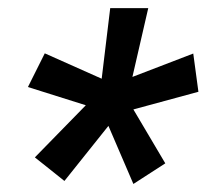

<svg xmlns="http://www.w3.org/2000/svg" viewBox="-20 -731 509 473"><path d="M65.9 -343.3 138.7 -285.2 247.1 -420.9 308.6 -277.8 387.2 -328.6 308.6 -461.4 468.8 -504.9 456.1 -599.1 306.2 -541.5 345.2 -710.9H251.5L230.5 -537.1L90.3 -599.6L48.8 -516.6L191.4 -471.7Z"/></svg>

Font: Roboto
Style: Bold Italic
Weight: 700
Italic angle: -12°
Designer: Google
Version: Version 2.137; 2017